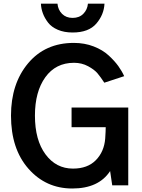

<svg xmlns="http://www.w3.org/2000/svg" viewBox="-20 -1028 785 1065"><path d="M41 -386.7Q41 -563.5 135.7 -676.8Q230.5 -790 389.6 -790Q449.2 -790 499.5 -770.5Q549.8 -751 583 -720.2Q616.2 -689.5 636.2 -661.6Q656.2 -633.8 668.9 -605.5L558.6 -569.3Q538.1 -600.6 521 -621.1Q503.9 -641.6 468.8 -660.6Q433.6 -679.7 390.6 -679.7Q289.1 -679.7 231.4 -599.6Q173.8 -519.5 173.8 -386.7Q173.8 -251 232.4 -171.9Q291 -92.8 384.8 -92.8Q465.8 -92.8 511.7 -139.6Q557.6 -186.5 563.5 -258.8Q566.4 -302.7 566.4 -322.3H377V-431.6H691.4V0H602.5L590.8 -79.1Q527.3 17.6 380.9 17.6Q234.4 17.6 137.7 -92.3Q41 -202.1 41 -386.7ZM207 -1007.8H298.8Q301.8 -973.6 324.2 -951.2Q346.7 -928.7 382.8 -928.7Q419.9 -928.7 442.4 -951.7Q464.8 -974.6 467.8 -1007.8H559.6Q556.6 -946.3 514.2 -897Q471.7 -847.7 382.8 -847.7Q335.9 -847.7 300.8 -862.8Q265.6 -877.9 246.6 -902.8Q227.5 -927.7 217.8 -954.1Q208 -980.5 207 -1007.8Z"/></svg>

Font: Gothic A1
Style: Bold
Weight: 700
Version: Version 2.50